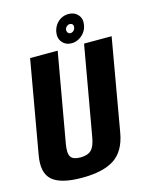

<svg xmlns="http://www.w3.org/2000/svg" viewBox="-126 -926 788 1009"><g transform="rotate(-15 267.5 -421.0)"><path d="M193.5 3.5Q309 3.5 369.8 -36.5Q430.5 -76.5 447.5 -171L535.5 -675H385.5L300 -190Q292 -141 272.5 -121.5Q253 -102 213 -102Q173 -102 160.5 -121.5Q148 -141 156.5 -190L242 -675H92L3.5 -171Q-13.5 -76.5 32.8 -36.5Q79 3.5 193.5 3.5ZM324 -693.5Q345 -693.5 363.8 -704Q382.5 -714.5 395 -731.8Q407.5 -749 410.5 -770.5Q416.5 -803 397.5 -824.8Q378.5 -846.5 346.5 -846.5Q325 -846.5 306.5 -836.8Q288 -827 276 -809.8Q264 -792.5 260 -770.5Q254.5 -738 273.2 -715.8Q292 -693.5 324 -693.5ZM331 -746.5Q322.5 -746.5 317.2 -753.5Q312 -760.5 313 -770.5Q315 -781 322.8 -787.2Q330.5 -793.5 339 -793.5Q348.5 -793.5 354 -787.2Q359.5 -781 357 -770.5Q356 -760.5 348.2 -753.5Q340.5 -746.5 331 -746.5Z"/></g></svg>

Font: Anybody Condensed
Style: Bold Italic
Weight: 700
Width: 3
Italic angle: -10°
Version: Version 1.113;gftools[0.9.25]